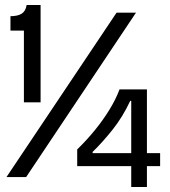

<svg xmlns="http://www.w3.org/2000/svg" viewBox="-20 -711 682 771"><path d="M76 -300V-588H22V-646Q51 -646 67 -656Q83 -666 87 -691H143V-300ZM6 0 448 -660H526L85 0ZM290 -44V-111Q329 -149 361.5 -189Q394 -229 419.5 -270.5Q445 -312 460 -352H570V40H507V-306H503Q473 -242 433 -191.5Q393 -141 352 -101V-96H623V-44Z"/></svg>

Font: Bricolage Grotesque 48pt Condensed ExtraBold Light
Style: Regular
Weight: 300
Version: Version 1.000;gftools[0.9.30]